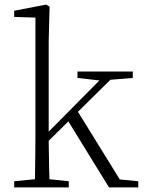

<svg xmlns="http://www.w3.org/2000/svg" viewBox="-20 -820 629 840"><path d="M281 0V-27L196 -36C196 -45 196 -60 195 -80C194 -137 193 -178 193 -204L279 -289L457 0H585V-27L504 -35L321 -331L463 -471L561 -479V-507H319V-479L415 -468L193 -244V-639L197 -791L182 -800L42 -773V-746L135 -743V-226C135 -175 134 -112 133 -36L42 -27V0Z"/></svg>

Font: AllPunType ExtraLight
Style: Regular
Weight: 280
Version: 1.0